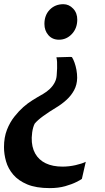

<svg xmlns="http://www.w3.org/2000/svg" viewBox="-26 -770 515 938"><path d="M325.5 -491Q332.5 -480 338.2 -463.8Q344 -447.5 347.5 -428.5Q351 -409.5 351 -389.5Q350.5 -356 336 -329.2Q321.5 -302.5 298.2 -281.5Q275 -260.5 249 -245Q212.5 -223 184.8 -202.8Q157 -182.5 143.5 -166Q139.5 -158.5 136.2 -147.2Q133 -136 131.2 -123.2Q129.5 -110.5 129 -97.5Q128 -52 145.8 -20.2Q163.5 11.5 197.5 27.8Q231.5 44 279.5 44Q311 44 343 36.8Q375 29.5 393 20.5L374 104Q368.5 108.5 347.2 119.2Q326 130 292.8 139.5Q259.5 149 217 149Q150.5 149 107 130.8Q63.5 112.5 38.5 83Q13.5 53.5 3.5 18.2Q-6.5 -17 -6.5 -51Q-6.5 -99 8 -136Q22.5 -173 45 -201Q67 -228.5 88 -247Q109 -265.5 132.5 -280.2Q156 -295 184.5 -311Q202.5 -321.5 217 -335.2Q231.5 -349 240.8 -366.2Q250 -383.5 251 -402.5Q252.5 -419.5 253 -436.5Q253.5 -453.5 252.8 -467.5Q252 -481.5 249.5 -490L318.5 -492ZM351.5 -673Q351 -631 324.8 -603.5Q298.5 -576 262 -576Q230 -576 210.5 -598.2Q191 -620.5 191 -653Q191 -696 217.2 -722.8Q243.5 -749.5 283.5 -749.5Q311 -749.5 331.5 -727.8Q352 -706 351.5 -673Z"/></svg>

Font: Merriweather 48pt Black
Style: Italic
Weight: 900
Italic angle: -7.8°
Version: Version 2.101